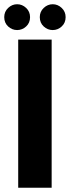

<svg xmlns="http://www.w3.org/2000/svg" viewBox="-41 -887 330 907"><path d="M45 -700H203V0H45ZM40 -745Q16 -745 -2.5 -762Q-21 -779 -21 -806Q-21 -832 -2.5 -849.5Q16 -867 40 -867Q64 -867 82.5 -849.5Q101 -832 101 -806Q101 -779 82.5 -762Q64 -745 40 -745ZM208 -745Q184 -745 165.5 -762Q147 -779 147 -806Q147 -832 165.5 -849.5Q184 -867 208 -867Q232 -867 250.5 -849.5Q269 -832 269 -806Q269 -779 250.5 -762Q232 -745 208 -745Z"/></svg>

Font: Phudu Light
Style: Bold
Weight: 700
Version: Version 1.005;gftools[0.9.23]